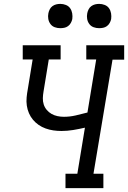

<svg xmlns="http://www.w3.org/2000/svg" viewBox="-20 -968 659 988"><path d="M317 0V-74H378L417 -311Q387 -304 356.5 -299Q326 -294 296 -294Q275 -294 254.5 -297Q234 -300 214.5 -307Q195 -314 178.5 -325.5Q162 -337 149.5 -352Q137 -367 129 -385.5Q121 -404 118 -424.5Q115 -445 117 -466.5Q119 -488 123 -509L148 -662H97V-735H292V-662H231L204 -497Q201 -480 200.5 -463Q200 -446 205 -430.5Q210 -415 220.5 -402.5Q231 -390 245 -382Q259 -374 275.5 -370.5Q292 -367 309 -367Q339 -367 369.5 -374Q400 -381 430 -389L475 -662H424V-735H619V-661H559L461 -74H512V0ZM490 -823Q475 -823 461.5 -828Q448 -833 439.5 -844.5Q431 -856 428.5 -870.5Q426 -885 429 -900Q431 -910 436 -920Q441 -930 450 -936.5Q459 -943 469.5 -945.5Q480 -948 490 -948Q505 -948 519 -942.5Q533 -937 541 -925.5Q549 -914 551.5 -899.5Q554 -885 552 -870Q550 -860 544.5 -850Q539 -840 530 -833.5Q521 -827 510.5 -825Q500 -823 490 -823ZM290 -823Q275 -823 261.5 -828Q248 -833 239.5 -844.5Q231 -856 228.5 -870.5Q226 -885 229 -900Q231 -910 236 -920Q241 -930 250 -936.5Q259 -943 269.5 -945.5Q280 -948 290 -948Q305 -948 319 -942.5Q333 -937 341 -925.5Q349 -914 351.5 -899.5Q354 -885 352 -870Q350 -860 344.5 -850Q339 -840 330 -833.5Q321 -827 310.5 -825Q300 -823 290 -823Z"/></svg>

Font: Iosevka Curly Slab ExObl
Style: Regular
Weight: 400
Width: 7
Italic angle: -9°
Monospace: yes
Designer: Belleve Invis
Foundry: Belleve Invis
Version: Version 11.1.0; ttfautohint (v1.8.3)